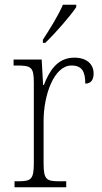

<svg xmlns="http://www.w3.org/2000/svg" viewBox="-20 -786 427 806"><path d="M160 -619V-606H170C212 -646 277 -721 300 -756V-766H244C225 -721 189 -664 160 -619ZM41 0H258V-25H232C176 -25 163 -30 163 -100V-278C163 -388 207 -511 280 -511C324 -511 338 -486 338 -435C363 -435 373 -453 373 -477C373 -516 345 -544 292 -544C219 -544 186 -485 164 -429H161L155 -536H37V-511H47C111 -511 122 -506 122 -438V-101C122 -30 109 -25 53 -25H41Z"/></svg>

Font: Noto Serif Bengali SemiCondensed ExtraLight
Style: Regular
Weight: 200
Width: 4
Designer: Juan Bruce, Universal Thirst, Indian Type Foundry and the Monotype Design Team.
Foundry: Monotype Imaging Inc.
Version: Version 2.003